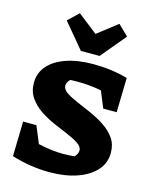

<svg xmlns="http://www.w3.org/2000/svg" viewBox="-137 -1028 906 1131"><g transform="rotate(15 316.0 -462.5)"><path d="M275 13Q219 13 159.5 4Q100 -5 44 -23L49 -235H130L173 -131Q211 -122 250 -117Q289 -112 328 -112Q363 -112 395 -116Q402 -123 408 -134Q414 -145 414 -156Q414 -178 388 -196Q362 -214 320.5 -231.5Q279 -249 232.5 -269Q186 -289 145 -316.5Q104 -344 77.5 -382Q51 -420 51 -472Q51 -533 89.5 -577Q128 -621 198 -645Q268 -669 363 -669Q417 -669 470 -662Q523 -655 572 -641L567 -431H485L444 -531Q374 -545 297 -545Q276 -545 254 -544Q234 -524 234 -505Q234 -482 260 -464Q286 -446 327.5 -428.5Q369 -411 415 -390.5Q461 -370 502.5 -343Q544 -316 570 -279Q596 -242 596 -190Q596 -128 555 -82.5Q514 -37 442 -12Q370 13 275 13ZM270 -725 143 -877 207 -938 327 -844 448 -938 511 -877 384 -725Z"/></g></svg>

Font: Piazzolla ExtraBold
Style: Regular
Weight: 800
Designer: Juan Pablo del Peral
Foundry: Huerta Tipografica
Version: Version 1.330